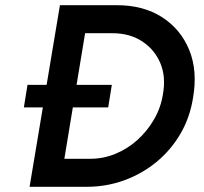

<svg xmlns="http://www.w3.org/2000/svg" viewBox="-20 -720 788 740"><path d="M72 -306 86 -393H411L397 -306ZM94 0 211 -700H430Q533 -700 605 -653.5Q677 -607 709.5 -527Q742 -447 724 -343Q712 -267 675.5 -204.5Q639 -142 584 -96.5Q529 -51 460 -25.5Q391 0 313 0ZM228 -108H328Q378 -108 424.5 -127Q471 -146 509 -180Q547 -214 573.5 -259.5Q600 -305 608 -357Q620 -424 598 -476.5Q576 -529 528 -560.5Q480 -592 413 -592H308Z"/></svg>

Font: Figtree SemiBold
Style: Italic
Weight: 600
Italic angle: -9.5°
Foundry: Erik Kennedy
Version: Version 2.001;gftools[0.9.30]